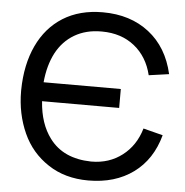

<svg xmlns="http://www.w3.org/2000/svg" viewBox="-53 -787 824 853"><g transform="rotate(5 359.0 -360.0)"><path d="M371.6 15.1Q267.6 15.1 192.4 -34.7Q116.2 -84.5 78.6 -168Q40 -253.4 40 -354.5V-359.9Q41.5 -473.1 81.1 -557.6Q120.6 -642.1 194.3 -688.5Q268.6 -734.9 371.6 -734.9Q494.6 -734.9 578.1 -669.9Q661.6 -605 688.5 -486.8L598.6 -474.1Q579.1 -555.2 520.5 -602.1Q461.9 -648.9 376 -649.4H371.6Q304.2 -649.4 252.9 -619.4Q201.7 -589.4 171.9 -533.2Q143.1 -477.5 136.2 -402.3H480.5V-317.9H136.7Q143.6 -217.8 191.4 -154.3Q252.4 -72.3 376 -69.8H378.4Q457 -69.8 515.4 -114.5Q573.7 -159.2 596.2 -236.3L683.6 -213.9Q653.8 -104 572.3 -44.4Q490.7 15.1 371.6 15.1Z"/></g></svg>

Font: Vela Sans Med
Style: Regular
Weight: 500
Designer: Principal design: Mikhail Sharanda - project Manrope.
Design modification: Ravid Balaliev
Foundry: Mikhail Sharanda
Version: Version 1.001